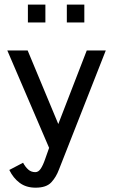

<svg xmlns="http://www.w3.org/2000/svg" viewBox="-20 -660 562 857"><path d="M138.7 177.7Q96.7 177.7 67.9 156.2Q39.1 134.8 21.5 98.6L83 66.4Q92.8 85 106 96.7Q119.1 108.4 137.7 108.4Q151.4 108.4 161.6 93.3Q171.9 78.1 181.6 49.8L199.2 0L12.7 -434.6H103.5L240.2 -106.4L367.2 -434.6H452.1L243.2 96.7Q230.5 130.9 208.5 154.3Q186.5 177.7 138.7 177.7ZM278.3 -559.6V-639.6H356.4V-559.6ZM104.5 -559.6V-639.6H182.6V-559.6Z"/></svg>

Font: Padauk
Style: Regular
Weight: 400
Designer: Debbi Hosken, Becca Hirsbrunner Spalinger
Foundry: SIL International
Version: Version 5.003